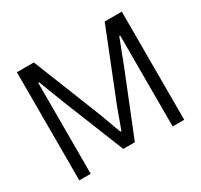

<svg xmlns="http://www.w3.org/2000/svg" viewBox="-153 -939 1192 1138"><g transform="rotate(-30 443.0 -370.0)"><path d="M84 -740H200L388 -268L439 -128H446L497 -268L685 -740H802V0H723V-622L717 -623L650 -449L482 -31H403L235 -449L168 -623L162 -622V0H84Z"/></g></svg>

Font: Encode Sans Narrow
Style: Regular
Weight: 400
Designer: Pablo Impallari, Andres Torresi
Foundry: Pablo Impallari, Andres Torresi
Version: Version 1.000; ttfautohint (v1.00) -l 8 -r 50 -G 200 -x 14 -